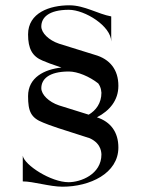

<svg xmlns="http://www.w3.org/2000/svg" viewBox="-20 -604 533 725"><path d="M216 101C319 101 427 51 427 -47C427 -105 398 -144 346 -161C394 -186 427 -225 427 -280C427 -341 395 -381 338 -397L203 -439C164 -452 136 -480 136 -504C136 -537 163 -567 240 -567C301 -567 400 -505 400 -447V-542C350 -551 299 -584 242 -584C168 -584 86 -556 86 -474C86 -420 102 -391 141 -375C154 -369 176 -361 212 -349C148 -342 86 -312 86 -241C86 -183 97 -159 143 -141C166 -131 214 -115 319 -82C367 -60 362 -21 363 -21C363 55 284 84 239 84C172 84 72 19 66 -16V81C106 81 168 101 216 101ZM315 -171 203 -206C164 -219 136 -247 136 -271C136 -304 163 -334 240 -334C273 -334 318 -315 351 -289C364 -271 362 -254 363 -254C363 -214 342 -187 315 -171Z"/></svg>

Font: Cantique Normal
Style: Regular
Weight: 400
Designer: Sébastien Hayez
Foundry: Sébastien Hayez & Ariel Martín Pérez
Version: Version 1.000;hotconv 1.0.109;makeotfexe 2.5.65596